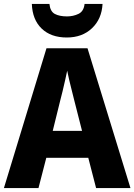

<svg xmlns="http://www.w3.org/2000/svg" viewBox="-20 -963 688 983"><path d="M472 0 432 -155H217L177 0H0L218 -716H428L648 0ZM360 -450Q355 -471 348 -498Q341 -525 334.5 -552.5Q328 -580 324 -601Q320 -581 313.5 -552.5Q307 -524 300.5 -496.5Q294 -469 289 -451L250 -293H400ZM505 -943Q501 -866 451 -818.5Q401 -771 322 -771Q241 -771 193.5 -816.5Q146 -862 143 -943H233Q237 -904 261 -891.5Q285 -879 323 -879Q355 -879 382 -892Q409 -905 413 -943Z"/></svg>

Font: Noto Sans Gurmukhi SemiCondensed ExtraBold
Style: Regular
Weight: 800
Width: 4
Designer: Jelle Bosma - Monotype Design Team
Foundry: Monotype Imaging Inc.
Version: Version 2.004; ttfautohint (v1.8.4.7-5d5b)